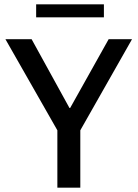

<svg xmlns="http://www.w3.org/2000/svg" viewBox="-20 -867 637 887"><path d="M245 0V-265L5 -686H126L301 -368H304L482 -686H590L351 -265V0ZM147 -787V-847H460V-787Z"/></svg>

Font: Chivo Medium
Style: Regular
Weight: 400
Version: Version 2.002